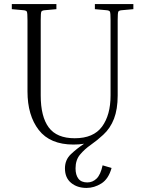

<svg xmlns="http://www.w3.org/2000/svg" viewBox="-20 -700 713 943"><path d="M446 -655V-680H635V-655L580 -650Q564 -649 561 -642.5Q558 -636 558 -601V-231Q558 -164 540 -117Q522 -70 487 -38Q458 -11 426.5 11Q395 33 373 59.5Q351 86 351 127Q351 159 365 177.5Q379 196 409 196Q435 196 454.5 177Q474 158 484 112L528 125Q513 179 478 201Q443 223 405 223Q359 223 329 198Q299 173 299 127Q299 85 328 57.5Q357 30 393 6Q381 8 368 9Q355 10 341 10Q226 10 170.5 -61.5Q115 -133 115 -251V-601Q115 -636 112 -642.5Q109 -649 93 -650L38 -655V-680H257V-655L202 -650Q186 -649 183 -642.5Q180 -636 180 -601V-231Q180 -127 219.5 -74Q259 -21 347 -21Q439 -21 481 -78Q523 -135 523 -231V-601Q523 -636 520 -642.5Q517 -649 501 -650Z"/></svg>

Font: Inria Serif Light
Style: Regular
Weight: 300
Designer: Black Foundry Team
Foundry: Black Foundry
Version: Version 1.000; ttfautohint (v1.8.3)